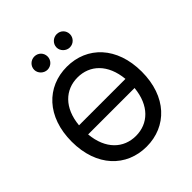

<svg xmlns="http://www.w3.org/2000/svg" viewBox="-251 -1098 1269 1269"><g transform="rotate(-45 384.0 -463.5)"><path d="M711.6 -363.6C711.6 -596.2 572.4 -737.2 384.2 -737.2C195.3 -737.2 56.5 -596.2 56.5 -363.6C56.5 -131.4 195.3 9.9 384.2 9.9C572.4 9.9 711.6 -131 711.6 -363.6ZM167.3 -321H601.2C587 -171.2 498.9 -90.2 384.2 -90.2C269.2 -90.2 181.1 -171.2 167.3 -321ZM167.3 -406.2C181.1 -556.1 269.2 -637.1 384.2 -637.1C498.9 -637.1 587 -556.1 601.2 -406.2ZM217 -874.6C217 -841.6 246.4 -812.9 279.8 -812.9C315.3 -812.9 342.3 -841.6 342.3 -874.6C342.3 -909.8 315.3 -936.8 279.8 -936.8C246.4 -936.8 217 -909.8 217 -874.6ZM425.8 -874.6C425.8 -841.6 455.3 -812.9 488.6 -812.9C524.1 -812.9 551.1 -841.6 551.1 -874.6C551.1 -909.8 524.1 -936.8 488.6 -936.8C455.3 -936.8 425.8 -909.8 425.8 -874.6Z"/></g></svg>

Font: Magic Ui Pro Medium
Style: Regular
Weight: 500
Designer: Stefan Endress, Andreas Faust
Version: Version 1.000;FEAKit 1.0